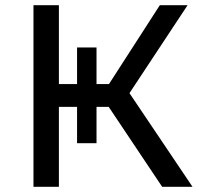

<svg xmlns="http://www.w3.org/2000/svg" viewBox="-20 -720 780 740"><path d="M605 0 399 -308H352V-168H277V-308H207V0H109V-700H207V-396H277V-537H352V-396H400L596 -700H703L479 -361L722 0Z"/></svg>

Font: Montserrat Medium
Style: Regular
Weight: 500
Designer: Julieta Ulanovsky
Foundry: Julieta Ulanovsky
Version: Version 9.000; ttfautohint (v1.8.4.7-5d5b)